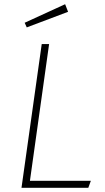

<svg xmlns="http://www.w3.org/2000/svg" viewBox="-20 -891 497 911"><path d="M122 -33H411L399 0H82L178 -682H213ZM303 -835 107 -761 97 -783 289 -871Z"/></svg>

Font: FiraGO UltraLight
Style: Italic
Weight: 200
Italic angle: -8°
Designer: bBox Type GmbH
Foundry: bBox Type GmbH
Version: Version 1.001